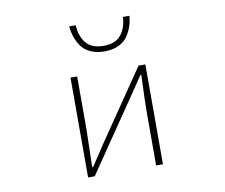

<svg xmlns="http://www.w3.org/2000/svg" viewBox="-84 -895 1169 999"><g transform="rotate(-10 500.0 -395.5)"><path d="M626 -791H660.2Q658.2 -762.7 649.9 -737.3Q641.6 -711.9 625 -686.5Q608.4 -661.1 576.7 -646Q544.9 -630.9 502 -630.9Q459 -630.9 426.8 -646Q394.5 -661.1 377.9 -686.5Q361.3 -711.9 353 -737.3Q344.7 -762.7 341.8 -791H377Q378.9 -735.4 408.2 -697.8Q437.5 -660.2 502 -660.2Q565.4 -660.2 594.7 -697.8Q624 -735.4 626 -791ZM302.7 0V-527.3H337.9V-249Q337.9 -226.6 333 -48.8H337.9Q349.6 -65.4 376 -106.4Q402.3 -147.5 414.1 -164.1L662.1 -527.3H698.2V0H662.1V-277.3Q662.1 -335 668 -477.5H663.1L585.9 -363.3L337.9 0Z"/></g></svg>

Font: GenEi Gothic M ExtraLight
Style: Regular
Weight: 200
Designer: o_tamon (Modified); [Source Han Sans]
Ryoko NISHIZUKA  (kana & ideographs); Paul D. Hunt (Latin, Greek & Cyrillic); Wenl
Version: Version 1.1a;Original Version 1.004